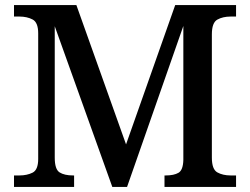

<svg xmlns="http://www.w3.org/2000/svg" viewBox="-20 -734 982 754"><path d="M35 0V-45H56Q86 -45 108 -56Q130 -67 130 -110V-603Q130 -646 108 -657.5Q86 -669 56 -669H35V-714H280L475 -167L668 -714H907V-669H886Q855 -669 833.5 -657Q812 -645 812 -599V-115Q812 -69 833.5 -57Q855 -45 886 -45H907V0H626V-45H631Q663 -45 681 -55.5Q699 -66 700 -106V-632L479 0H421L195 -631V-115Q195 -69 214 -57Q233 -45 267 -45H271V0Z"/></svg>

Font: Noto Serif Hentaigana Medium
Style: Regular
Weight: 500
Designer: Kazuhiro Yamada
Foundry: nipponia
Version: Version 1.000; ttfautohint (v1.8.4.7-5d5b)